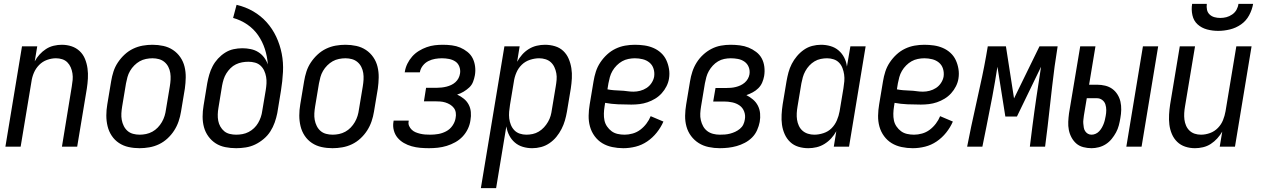

<svg xmlns="http://www.w3.org/2000/svg" viewBox="-20 -760 6540 995"><path d="M8 0 94 -520H173L160 -442Q170 -461 185 -477.5Q200 -494 218.5 -506Q237 -518 258.5 -523Q280 -528 300 -528Q327 -528 351 -520Q375 -512 393 -495Q411 -478 420.5 -454.5Q430 -431 433.5 -405.5Q437 -380 435.5 -353.5Q434 -327 430 -301L380 0H301L352 -312Q355 -329 356.5 -346Q358 -363 355.5 -379.5Q353 -396 346.5 -411Q340 -426 329 -437Q318 -448 302.5 -453Q287 -458 270 -458Q247 -458 223.5 -449.5Q200 -441 182.5 -423Q165 -405 155.5 -382.5Q146 -360 143 -337L87 0Z M703 8Q674 8 646.5 2Q619 -4 596.5 -19Q574 -34 559 -56.5Q544 -79 537.5 -106Q531 -133 531 -161.5Q531 -190 536 -219L556 -339Q560 -364 568 -389Q576 -414 591 -436.5Q606 -459 626 -477.5Q646 -496 670 -507.5Q694 -519 719.5 -523.5Q745 -528 770 -528Q799 -528 826.5 -522Q854 -516 876.5 -501Q899 -486 914.5 -463.5Q930 -441 936.5 -414Q943 -387 942.5 -358.5Q942 -330 938 -301L918 -181Q914 -156 905.5 -131Q897 -106 882.5 -83.5Q868 -61 848 -42.5Q828 -24 804 -12.5Q780 -1 754 3.5Q728 8 703 8ZM704 -62Q720 -62 737 -65.5Q754 -69 769.5 -77.5Q785 -86 797.5 -99Q810 -112 819 -127.5Q828 -143 833 -159.5Q838 -176 840 -192L860 -312Q863 -330 864 -347.5Q865 -365 862.5 -381.5Q860 -398 852.5 -413Q845 -428 832.5 -438.5Q820 -449 804 -453.5Q788 -458 770 -458Q754 -458 736.5 -454.5Q719 -451 704 -442.5Q689 -434 676 -421Q663 -408 654 -392.5Q645 -377 640.5 -360.5Q636 -344 633 -328L613 -208Q610 -190 609 -172.5Q608 -155 611 -138.5Q614 -122 621.5 -107Q629 -92 641 -81.5Q653 -71 669.5 -66.5Q686 -62 704 -62Z M1204 8Q1175 8 1147.5 2.5Q1120 -3 1098 -17Q1076 -31 1060 -53Q1044 -75 1037 -101Q1030 -127 1030 -155.5Q1030 -184 1035 -213L1054 -329Q1058 -351 1064.5 -373.5Q1071 -396 1082 -417Q1093 -438 1109.5 -456Q1126 -474 1146.5 -487Q1167 -500 1190 -505Q1213 -510 1236 -510Q1258 -510 1279.5 -505.5Q1301 -501 1318.5 -490Q1336 -479 1348.5 -462.5Q1361 -446 1368 -426Q1365 -468 1352.5 -506.5Q1340 -545 1317.5 -577.5Q1295 -610 1261.5 -633Q1228 -656 1188 -667L1206 -735Q1253 -724 1292.5 -701Q1332 -678 1362 -644.5Q1392 -611 1411.5 -569.5Q1431 -528 1440 -482Q1449 -436 1446.5 -387.5Q1444 -339 1436 -290L1417 -174Q1412 -149 1403.5 -125Q1395 -101 1381 -79Q1367 -57 1346 -39.5Q1325 -22 1302 -11Q1279 0 1253.5 4Q1228 8 1204 8ZM1204 -62Q1220 -62 1236.5 -65Q1253 -68 1268.5 -76Q1284 -84 1296.5 -96Q1309 -108 1317.5 -122.5Q1326 -137 1331.5 -153Q1337 -169 1339 -185L1357 -292Q1360 -310 1361 -327.5Q1362 -345 1359 -362Q1356 -379 1349 -394Q1342 -409 1330 -420Q1318 -431 1301.5 -435.5Q1285 -440 1267 -440Q1251 -440 1234.5 -437Q1218 -434 1202.5 -426.5Q1187 -419 1174.5 -406.5Q1162 -394 1153 -379.5Q1144 -365 1139 -349Q1134 -333 1131 -317L1112 -201Q1109 -184 1108.5 -167Q1108 -150 1111 -134Q1114 -118 1122 -104Q1130 -90 1142 -80Q1154 -70 1170.5 -66Q1187 -62 1204 -62Z M1703 8Q1674 8 1646.5 2Q1619 -4 1596.5 -19Q1574 -34 1559 -56.5Q1544 -79 1537.5 -106Q1531 -133 1531 -161.5Q1531 -190 1536 -219L1556 -339Q1560 -364 1568 -389Q1576 -414 1591 -436.5Q1606 -459 1626 -477.5Q1646 -496 1670 -507.5Q1694 -519 1719.5 -523.5Q1745 -528 1770 -528Q1799 -528 1826.5 -522Q1854 -516 1876.5 -501Q1899 -486 1914.5 -463.5Q1930 -441 1936.5 -414Q1943 -387 1942.5 -358.5Q1942 -330 1938 -301L1918 -181Q1914 -156 1905.5 -131Q1897 -106 1882.5 -83.5Q1868 -61 1848 -42.5Q1828 -24 1804 -12.5Q1780 -1 1754 3.5Q1728 8 1703 8ZM1704 -62Q1720 -62 1737 -65.5Q1754 -69 1769.5 -77.5Q1785 -86 1797.5 -99Q1810 -112 1819 -127.5Q1828 -143 1833 -159.5Q1838 -176 1840 -192L1860 -312Q1863 -330 1864 -347.5Q1865 -365 1862.5 -381.5Q1860 -398 1852.5 -413Q1845 -428 1832.5 -438.5Q1820 -449 1804 -453.5Q1788 -458 1770 -458Q1754 -458 1736.5 -454.5Q1719 -451 1704 -442.5Q1689 -434 1676 -421Q1663 -408 1654 -392.5Q1645 -377 1640.5 -360.5Q1636 -344 1633 -328L1613 -208Q1610 -190 1609 -172.5Q1608 -155 1611 -138.5Q1614 -122 1621.5 -107Q1629 -92 1641 -81.5Q1653 -71 1669.5 -66.5Q1686 -62 1704 -62Z M2203 8Q2180 8 2157.5 6Q2135 4 2113.5 -2Q2092 -8 2073 -19Q2054 -30 2040.5 -46Q2027 -62 2021 -84Q2015 -106 2019 -129L2020 -135H2098V-132Q2095 -119 2100 -107.5Q2105 -96 2114 -87.5Q2123 -79 2134 -74.5Q2145 -70 2157.5 -67Q2170 -64 2183 -63Q2196 -62 2210 -62Q2230 -62 2251 -65.5Q2272 -69 2292 -79.5Q2312 -90 2325 -109Q2338 -128 2341 -148Q2344 -162 2342 -176Q2340 -190 2332 -200.5Q2324 -211 2312.5 -218Q2301 -225 2288 -229Q2275 -233 2261 -234Q2247 -235 2233 -235H2177L2188 -305H2244Q2256 -305 2269 -306.5Q2282 -308 2294 -311Q2306 -314 2318 -319.5Q2330 -325 2340 -334Q2350 -343 2356 -354.5Q2362 -366 2364 -379Q2367 -397 2360.5 -414.5Q2354 -432 2339.5 -441.5Q2325 -451 2307 -454.5Q2289 -458 2270 -458Q2253 -458 2235 -455Q2217 -452 2200 -443.5Q2183 -435 2171 -419.5Q2159 -404 2156 -386L2155 -385H2077L2078 -388Q2081 -409 2091 -429.5Q2101 -450 2116 -467Q2131 -484 2150.5 -496Q2170 -508 2191 -515.5Q2212 -523 2233 -525.5Q2254 -528 2275 -528Q2299 -528 2322 -525Q2345 -522 2365 -513.5Q2385 -505 2402.5 -491Q2420 -477 2429.5 -458Q2439 -439 2442 -416Q2445 -393 2441 -370Q2438 -353 2431.5 -336Q2425 -319 2411.5 -306.5Q2398 -294 2382 -284.5Q2366 -275 2349 -270Q2368 -261 2383.5 -248.5Q2399 -236 2408.5 -218.5Q2418 -201 2420 -179.5Q2422 -158 2418 -137Q2415 -114 2404.5 -92Q2394 -70 2377.5 -52.5Q2361 -35 2339.5 -23Q2318 -11 2295 -4Q2272 3 2249 5.5Q2226 8 2203 8Z M2472 215 2594 -520H2673L2660 -440Q2671 -460 2686 -477Q2701 -494 2720.5 -506Q2740 -518 2761.5 -523Q2783 -528 2804 -528Q2831 -528 2856 -520.5Q2881 -513 2899 -496Q2917 -479 2927 -455.5Q2937 -432 2941 -406.5Q2945 -381 2943.5 -354Q2942 -327 2938 -301L2918 -181Q2914 -158 2907.5 -135.5Q2901 -113 2890 -91.5Q2879 -70 2863.5 -51Q2848 -32 2827.5 -18Q2807 -4 2784 2Q2761 8 2738 8Q2713 8 2689.5 1Q2666 -6 2648 -21.5Q2630 -37 2619 -58.5Q2608 -80 2604 -105L2551 215ZM2708 -62Q2724 -62 2740.5 -65.5Q2757 -69 2772 -78Q2787 -87 2799 -100Q2811 -113 2820 -128.5Q2829 -144 2833.5 -160Q2838 -176 2840 -192L2860 -312Q2863 -329 2864.5 -346.5Q2866 -364 2863 -380.5Q2860 -397 2853 -412Q2846 -427 2834.5 -437.5Q2823 -448 2807 -453Q2791 -458 2774 -458Q2751 -458 2726.5 -450Q2702 -442 2684 -424.5Q2666 -407 2656 -383.5Q2646 -360 2643 -337L2623 -217Q2620 -199 2618.5 -181Q2617 -163 2619 -146Q2621 -129 2627.5 -113Q2634 -97 2645.5 -85Q2657 -73 2673.5 -67.5Q2690 -62 2708 -62Z M3210 8Q3181 8 3152.5 2Q3124 -4 3101 -18Q3078 -32 3061.5 -54.5Q3045 -77 3037.5 -104Q3030 -131 3030.5 -160.5Q3031 -190 3036 -219L3056 -339Q3060 -364 3068 -389Q3076 -414 3091 -436.5Q3106 -459 3126 -477.5Q3146 -496 3170 -507.5Q3194 -519 3219.5 -523.5Q3245 -528 3270 -528Q3295 -528 3319.5 -524.5Q3344 -521 3366 -511.5Q3388 -502 3405.5 -486Q3423 -470 3433 -448.5Q3443 -427 3447 -402.5Q3451 -378 3447 -353Q3444 -333 3434 -313Q3424 -293 3409 -276.5Q3394 -260 3375 -248.5Q3356 -237 3335.5 -230Q3315 -223 3294 -220.5Q3273 -218 3252 -218Q3218 -218 3183 -219.5Q3148 -221 3116 -227L3113 -208Q3110 -190 3109.5 -171.5Q3109 -153 3112.5 -136Q3116 -119 3126 -104.5Q3136 -90 3149.5 -80Q3163 -70 3180.5 -66Q3198 -62 3217 -62Q3237 -62 3258.5 -68Q3280 -74 3298 -87.5Q3316 -101 3330 -119.5Q3344 -138 3352 -158L3418 -130Q3405 -100 3383.5 -73Q3362 -46 3334 -27Q3306 -8 3274 0Q3242 8 3210 8ZM3263 -285Q3280 -285 3297.5 -289.5Q3315 -294 3330.5 -304Q3346 -314 3356.5 -330Q3367 -346 3370 -363Q3373 -384 3367 -403.5Q3361 -423 3346 -435.5Q3331 -448 3311 -453Q3291 -458 3270 -458Q3254 -458 3236.5 -454.5Q3219 -451 3204 -442.5Q3189 -434 3176 -421Q3163 -408 3154 -392.5Q3145 -377 3140.5 -360.5Q3136 -344 3133 -328L3128 -297Q3143 -294 3160.5 -292.5Q3178 -291 3195.5 -290.5Q3213 -290 3229.5 -287.5Q3246 -285 3263 -285Z M3710 8Q3681 8 3652.5 2Q3624 -4 3601 -18.5Q3578 -33 3561.5 -55Q3545 -77 3537.5 -104Q3530 -131 3530.5 -160.5Q3531 -190 3536 -219L3556 -339Q3560 -364 3568 -388.5Q3576 -413 3590 -435.5Q3604 -458 3624 -476.5Q3644 -495 3667.5 -507Q3691 -519 3716 -523.5Q3741 -528 3766 -528Q3790 -528 3814 -525Q3838 -522 3859 -513.5Q3880 -505 3898.5 -491Q3917 -477 3927.5 -457.5Q3938 -438 3941 -414Q3944 -390 3940 -366Q3937 -349 3930 -332.5Q3923 -316 3910 -303Q3897 -290 3881 -281.5Q3865 -273 3848 -267Q3866 -258 3882 -244.5Q3898 -231 3907.5 -212.5Q3917 -194 3919 -172Q3921 -150 3917 -128Q3913 -107 3903.5 -85.5Q3894 -64 3877.5 -47.5Q3861 -31 3840 -20Q3819 -9 3797.5 -3Q3776 3 3754 5.5Q3732 8 3710 8ZM3710 -62Q3724 -62 3737 -63Q3750 -64 3763.5 -67.5Q3777 -71 3790 -77Q3803 -83 3814.5 -92.5Q3826 -102 3832 -114.5Q3838 -127 3840 -141Q3844 -162 3836.5 -182Q3829 -202 3812.5 -213.5Q3796 -225 3775 -229.5Q3754 -234 3732 -234H3676L3688 -304H3744Q3756 -304 3768 -305Q3780 -306 3792.5 -309Q3805 -312 3817 -317.5Q3829 -323 3839 -331.5Q3849 -340 3855.5 -351.5Q3862 -363 3864 -375Q3867 -395 3860 -412.5Q3853 -430 3838 -440.5Q3823 -451 3804.5 -454.5Q3786 -458 3767 -458Q3750 -458 3733 -454.5Q3716 -451 3701 -442Q3686 -433 3674 -420Q3662 -407 3653.5 -392Q3645 -377 3640.5 -360.5Q3636 -344 3633 -328L3613 -208Q3610 -190 3609 -172Q3608 -154 3612 -137Q3616 -120 3624 -105.5Q3632 -91 3645 -81Q3658 -71 3675 -66.5Q3692 -62 3710 -62Z M4169 8Q4142 8 4117.5 0.5Q4093 -7 4075 -24Q4057 -41 4046.5 -64.5Q4036 -88 4032.5 -113.5Q4029 -139 4030.5 -166Q4032 -193 4036 -219L4056 -339Q4060 -362 4066 -384.5Q4072 -407 4083 -428.5Q4094 -450 4110 -469Q4126 -488 4146 -502Q4166 -516 4189 -522Q4212 -528 4235 -528Q4260 -528 4284 -521Q4308 -514 4326 -498.5Q4344 -483 4355 -461.5Q4366 -440 4369 -415L4387 -520H4466L4380 0H4301L4314 -80Q4303 -60 4287.5 -43Q4272 -26 4252.5 -14Q4233 -2 4211.5 3Q4190 8 4169 8ZM4200 -62Q4223 -62 4247.5 -70Q4272 -78 4289.5 -95.5Q4307 -113 4317 -136.5Q4327 -160 4331 -183L4351 -303Q4354 -321 4355.5 -339Q4357 -357 4354.5 -374Q4352 -391 4346 -407Q4340 -423 4328.5 -435Q4317 -447 4300.5 -452.5Q4284 -458 4266 -458Q4250 -458 4233 -454.5Q4216 -451 4201 -442Q4186 -433 4174 -420Q4162 -407 4153.5 -391.5Q4145 -376 4140.5 -360Q4136 -344 4133 -328L4113 -208Q4110 -191 4109 -173.5Q4108 -156 4110.5 -139.5Q4113 -123 4120 -108Q4127 -93 4139 -82.5Q4151 -72 4167 -67Q4183 -62 4200 -62Z M4710 8Q4681 8 4652.5 2Q4624 -4 4601 -18Q4578 -32 4561.5 -54.5Q4545 -77 4537.5 -104Q4530 -131 4530.5 -160.5Q4531 -190 4536 -219L4556 -339Q4560 -364 4568 -389Q4576 -414 4591 -436.5Q4606 -459 4626 -477.5Q4646 -496 4670 -507.5Q4694 -519 4719.5 -523.5Q4745 -528 4770 -528Q4795 -528 4819.5 -524.5Q4844 -521 4866 -511.5Q4888 -502 4905.5 -486Q4923 -470 4933 -448.5Q4943 -427 4947 -402.5Q4951 -378 4947 -353Q4944 -333 4934 -313Q4924 -293 4909 -276.5Q4894 -260 4875 -248.5Q4856 -237 4835.5 -230Q4815 -223 4794 -220.5Q4773 -218 4752 -218Q4718 -218 4683 -219.5Q4648 -221 4616 -227L4613 -208Q4610 -190 4609.5 -171.5Q4609 -153 4612.5 -136Q4616 -119 4626 -104.5Q4636 -90 4649.5 -80Q4663 -70 4680.5 -66Q4698 -62 4717 -62Q4737 -62 4758.5 -68Q4780 -74 4798 -87.5Q4816 -101 4830 -119.5Q4844 -138 4852 -158L4918 -130Q4905 -100 4883.5 -73Q4862 -46 4834 -27Q4806 -8 4774 0Q4742 8 4710 8ZM4763 -285Q4780 -285 4797.5 -289.5Q4815 -294 4830.5 -304Q4846 -314 4856.5 -330Q4867 -346 4870 -363Q4873 -384 4867 -403.5Q4861 -423 4846 -435.5Q4831 -448 4811 -453Q4791 -458 4770 -458Q4754 -458 4736.5 -454.5Q4719 -451 4704 -442.5Q4689 -434 4676 -421Q4663 -408 4654 -392.5Q4645 -377 4640.5 -360.5Q4636 -344 4633 -328L4628 -297Q4643 -294 4660.5 -292.5Q4678 -291 4695.5 -290.5Q4713 -290 4729.5 -287.5Q4746 -285 4763 -285Z M4992 0 5013 -104Q5035 -208 5058.5 -312Q5082 -416 5099 -520H5193L5235 -250L5367 -520H5461Q5444 -416 5432.5 -312Q5421 -208 5409 -104L5396 0H5317L5330 -104Q5340 -182 5351.5 -259.5Q5363 -337 5375 -414L5250 -156H5190L5149 -414Q5137 -337 5122.5 -259.5Q5108 -182 5092 -104L5071 0Z M5817 0 5903 -520H5982L5896 0ZM5637 8Q5615 8 5594 2.5Q5573 -3 5558 -16Q5543 -29 5533 -47.5Q5523 -66 5519 -86.5Q5515 -107 5516 -129Q5517 -151 5520 -173L5578 -520H5657L5624 -321H5665Q5687 -321 5707.5 -316Q5728 -311 5744 -299.5Q5760 -288 5771 -270.5Q5782 -253 5786.5 -233Q5791 -213 5790.5 -191Q5790 -169 5786 -148Q5783 -129 5778 -110Q5773 -91 5763.5 -73.5Q5754 -56 5741 -40Q5728 -24 5711 -13Q5694 -2 5674.5 3Q5655 8 5637 8ZM5637 -62Q5647 -62 5657.5 -66.5Q5668 -71 5676 -79.5Q5684 -88 5689.5 -97.5Q5695 -107 5699 -117Q5703 -127 5705.5 -137.5Q5708 -148 5710 -159Q5713 -174 5713 -189.5Q5713 -205 5708.5 -219Q5704 -233 5692 -242Q5680 -251 5665 -251H5612L5597 -161Q5596 -151 5594.5 -140.5Q5593 -130 5594 -119.5Q5595 -109 5596.5 -99Q5598 -89 5603.5 -80.5Q5609 -72 5617.5 -67Q5626 -62 5637 -62Z M6173 8Q6146 8 6122 0Q6098 -8 6080.5 -25Q6063 -42 6053 -65.5Q6043 -89 6040 -114.5Q6037 -140 6038.5 -166.5Q6040 -193 6044 -219L6094 -520H6173L6121 -208Q6118 -191 6117 -174Q6116 -157 6118 -140.5Q6120 -124 6126.5 -109Q6133 -94 6144.5 -83Q6156 -72 6171.5 -67Q6187 -62 6204 -62Q6227 -62 6250.5 -70.5Q6274 -79 6291.5 -97Q6309 -115 6318 -137.5Q6327 -160 6331 -183L6387 -520H6466L6380 0H6301L6314 -78Q6303 -59 6288 -42.5Q6273 -26 6254.5 -14Q6236 -2 6214.5 3Q6193 8 6173 8ZM6293 -600Q6263 -600 6235 -607.5Q6207 -615 6186.5 -633.5Q6166 -652 6159.5 -681Q6153 -710 6158 -740H6234Q6232 -724 6235 -709.5Q6238 -695 6248.5 -685Q6259 -675 6273.5 -671Q6288 -667 6304 -667Q6320 -667 6335.5 -671Q6351 -675 6365.5 -685Q6380 -695 6388 -709.5Q6396 -724 6398 -740H6474Q6469 -710 6453.5 -681Q6438 -652 6411.5 -633.5Q6385 -615 6354 -607.5Q6323 -600 6293 -600Z"/></svg>

Font: Iosevka Custom
Style: Italic
Weight: 400
Italic angle: -9°
Monospace: yes
Designer: Belleve Invis
Foundry: Belleve Invis
Version: Version 30.3.3; ttfautohint (v1.8.3)